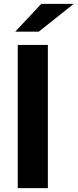

<svg xmlns="http://www.w3.org/2000/svg" viewBox="-20 -975 402 995"><path d="M72 -742H228V0H72ZM194 -955H362L181 -811H59Z"/></svg>

Font: mBank
Style: Bold
Weight: 700
Designer: Julieta Ulanovsky
Foundry: Julieta Ulanovsky
Version: Version 7.200